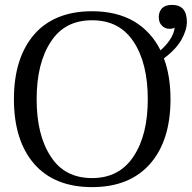

<svg xmlns="http://www.w3.org/2000/svg" viewBox="-20 -756 785 786"><path d="M722 -592C737 -619 745 -643 745 -666C745 -713 725 -736 684 -736C665 -736 652 -731 643 -722C634 -712 630 -700 630 -686C630 -671 634 -660 643 -651C651 -642 662 -638 676 -638C684 -638 690 -640 695 -643C693 -626 687 -610 676 -594C665 -577 652 -563 637 -550C612 -601 575 -641 528 -669C481 -696 424 -710 357 -710C254 -710 175 -678 120 -615C65 -551 37 -463 37 -350C37 -237 65 -148 120 -85C175 -22 254 10 357 10C460 10 539 -22 595 -86C650 -149 678 -237 678 -350C678 -413 669 -469 651 -517C682 -540 706 -565 722 -592ZM527 -116C488 -57 432 -27 357 -27C282 -27 226 -56 188 -115C149 -174 130 -252 130 -350C130 -447 149 -526 188 -585C226 -644 282 -673 357 -673C432 -673 488 -644 527 -585C566 -526 585 -447 585 -350C585 -253 566 -175 527 -116Z"/></svg>

Font: BUSH 25 TRIRONG 0515 A
Style: Regular
Weight: 400
Designer: Katatrad Team
Foundry: CadsonDemak